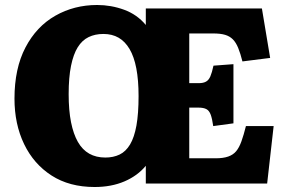

<svg xmlns="http://www.w3.org/2000/svg" viewBox="-20 -735 1143 769"><path d="M359 14Q258 14 186.5 -32Q115 -78 76.5 -158Q38 -238 38 -340Q38 -461 82 -545Q126 -629 201.5 -672Q277 -715 369 -715Q425 -715 477 -696Q529 -677 564 -635V-701H1029L1062 -503L951 -489Q943 -521 934 -543Q925 -565 912.5 -577.5Q900 -590 881.5 -595.5Q863 -601 834 -601H738V-402H777Q794 -402 805 -408Q816 -414 822.5 -429Q829 -444 835 -472L915 -478V-241L834 -230Q830 -259 824 -275.5Q818 -292 806.5 -298Q795 -304 775 -304H738V-101H844Q874 -101 894 -108Q914 -115 926 -129.5Q938 -144 947 -169Q956 -194 965 -230H1076L1050 0H564V-71Q531 -31 478.5 -8.5Q426 14 359 14ZM402 -104Q434 -104 459 -116Q484 -128 501 -156.5Q518 -185 526.5 -232.5Q535 -280 535 -350Q535 -414 526 -461Q517 -508 499 -538.5Q481 -569 455 -584Q429 -599 394 -599Q361 -599 335 -586.5Q309 -574 291.5 -546Q274 -518 264.5 -471.5Q255 -425 255 -358Q255 -293 264.5 -245.5Q274 -198 292 -166.5Q310 -135 337.5 -119.5Q365 -104 402 -104Z"/></svg>

Font: Literata ExtraBold
Style: Regular
Weight: 800
Designer: Latin by Veronika Burian and Jose Scaglione. Greek by Irene Vlachou. Cyrillic by Vera Evstafieva.
Foundry: TypeTogether
Version: Version 3.103;gftools[0.9.29]